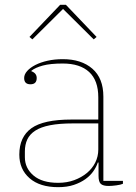

<svg xmlns="http://www.w3.org/2000/svg" viewBox="-20 -763 563 795"><path d="M221 12Q145 12 102.5 -25Q60 -62 60 -123Q60 -196 110 -232Q160 -268 276 -268H387V-360Q387 -430 349 -465Q311 -500 240 -500Q188 -500 157 -491.5Q126 -483 110 -470V-468Q132 -460 132 -440Q132 -414 106 -414Q80 -414 80 -440Q80 -455 92.5 -469Q105 -483 126.5 -494Q148 -505 177 -511.5Q206 -518 240 -518Q317 -518 362.5 -478.5Q408 -439 408 -363V-14H489V-2Q480 2 461.5 4.5Q443 7 430 7Q407 7 397.5 -1.5Q388 -10 388 -35V-90H385Q379 -72 366.5 -54Q354 -36 334 -21.5Q314 -7 286 2.5Q258 12 221 12ZM221 -6Q257 -6 287 -17Q317 -28 339.5 -46.5Q362 -65 374.5 -90Q387 -115 387 -144V-252H282Q226 -252 187.5 -244.5Q149 -237 126 -222Q103 -207 93 -185.5Q83 -164 83 -136V-112Q83 -67 118.5 -36.5Q154 -6 221 -6ZM102 -610 229 -743H253L380 -610L368 -600L241 -726L114 -600Z"/></svg>

Font: IBM Plex Serif Thin
Style: Regular
Weight: 100
Designer: Mike Abbink, Paul van der Laan, Pieter van Rosmalen
Foundry: Bold Monday
Version: Version 3.001